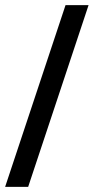

<svg xmlns="http://www.w3.org/2000/svg" viewBox="-44 -711 366 750"><path d="M302 -691H212L-24 19H66Z"/></svg>

Font: XITS
Style: Bold
Weight: 700
Designer: MicroPress Inc., with final additions and corrections provided by Coen Hoffman, Elsevier (retired)
Version: Version 1.302